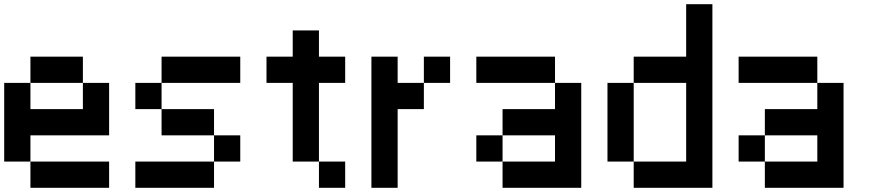

<svg xmlns="http://www.w3.org/2000/svg" viewBox="-20 -895 4165 915"><path d="M0 -125V-500H125V-375H375V-500H500V-250H125V-125ZM125 -125H500V0H125ZM125 -500V-625H375V-500Z M625 0V-125H1000V0ZM625 -375V-500H750V-375ZM750 -250V-375H1000V-250ZM750 -500V-625H1125V-500ZM1000 -250H1125V-125H1000Z M1250 -500V-625H1375V-750H1500V-625H1625V-500H1500V-125H1375V-500ZM1500 -125H1625V0H1500Z M1750 0V-625H1875V-500H2000V-375H1875V0ZM2000 -500V-625H2125V-500Z M2250 -125V-250H2375V-125ZM2250 -500V-625H2625V-500ZM2375 -250V-375H2625V-500H2750V0H2375V-125H2625V-250Z M2875 -125V-500H3000V-125ZM3375 0H3000V-125H3250V-500H3000V-625H3250V-875H3375Z M3500 -125V-250H3625V-125ZM3500 -500V-625H3875V-500ZM3625 -250V-375H3875V-500H4000V0H3625V-125H3875V-250Z"/></svg>

Font: Galmuri7 Regular
Style: Regular
Weight: 400
Designer: Lee Minseo (quiple)
Version: Version 2.399;hotconv 1.1.1;makeotfexe 2.6.0 DEVELOPMENT